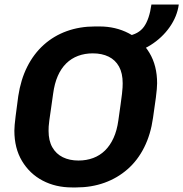

<svg xmlns="http://www.w3.org/2000/svg" viewBox="-20 -812 804 842"><path d="M296 10Q224 10 167 -20Q110 -50 76.5 -106Q43 -162 43 -239Q43 -259 48.5 -302.5Q54 -346 60 -390Q71 -463 99.5 -519.5Q128 -576 172 -615.5Q216 -655 273 -675.5Q330 -696 397 -696H416Q487 -696 544.5 -666Q602 -636 635.5 -580Q669 -524 669 -447Q669 -426 663.5 -383.5Q658 -341 651 -295Q641 -223 612.5 -166Q584 -109 539.5 -70Q495 -31 438 -10.5Q381 10 314 10ZM324 -108Q359 -108 388.5 -119Q418 -130 440.5 -152Q463 -174 478 -207Q493 -240 499 -284Q505 -327 509 -355Q513 -383 515 -400.5Q517 -418 517.5 -428.5Q518 -439 518 -447Q518 -491 502 -520Q486 -549 456.5 -563.5Q427 -578 387 -578Q352 -578 322.5 -567Q293 -556 270.5 -534Q248 -512 233.5 -479Q219 -446 213 -401Q207 -358 203 -330.5Q199 -303 196.5 -285.5Q194 -268 193.5 -257.5Q193 -247 193 -238Q193 -195 209.5 -166Q226 -137 255.5 -122.5Q285 -108 324 -108ZM527 -576 538 -654Q588 -662 611.5 -695Q635 -728 644 -792H764Q757 -740 724 -693Q691 -646 640 -614Q589 -582 527 -576Z"/></svg>

Font: Chivo Medium SemiBold
Style: Italic
Weight: 600
Italic angle: -8.05°
Version: Version 2.002